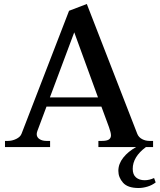

<svg xmlns="http://www.w3.org/2000/svg" viewBox="-20 -737 800 962"><path d="M760 177Q742 191 719 198Q696 205 674 205Q620 205 596.5 178.5Q573 152 573 119Q573 84 597.5 53Q622 22 662 0H473V-31H491Q515 -31 525.5 -38Q536 -45 536 -59Q536 -72 526 -100L488 -203H213L167 -80Q164 -71 164 -65Q164 -49 178 -40Q192 -31 212 -31H231V0H5V-31H20Q41 -31 61.5 -41Q82 -51 88 -67L326 -683L415 -717L668 -66Q675 -49 692 -40Q709 -31 728 -31H747V0H711Q645 49 645 109Q645 138 661.5 152Q678 166 705 166Q728 166 752 155ZM471 -249 352 -575 230 -249Z"/></svg>

Font: Taviraj Medium
Style: Regular
Weight: 500
Designer: Katatrad Team
Foundry: CadsonDemak
Version: Version 1.030